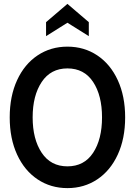

<svg xmlns="http://www.w3.org/2000/svg" viewBox="-20 -954 694 988"><path d="M30 -350Q30 -459 68 -541.5Q106 -624 173.5 -669Q241 -714 327 -714Q413 -714 480.5 -669Q548 -624 586 -541.5Q624 -459 624 -350Q624 -241 586 -158.5Q548 -76 480.5 -31Q413 14 327 14Q241 14 173.5 -31Q106 -76 68 -158.5Q30 -241 30 -350ZM505 -350Q505 -463 459 -532.5Q413 -602 327 -602Q241 -602 194.5 -532Q148 -462 148 -350Q148 -238 194.5 -168Q241 -98 327 -98Q413 -98 459 -167.5Q505 -237 505 -350ZM217 -840 327 -934 437 -840V-768L327 -837L217 -768Z"/></svg>

Font: Cabin Condensed SemiBold
Style: Regular
Weight: 600
Width: 3
Designer: Pablo Impallari
Foundry: Pablo Impallari. http://www.impallari.com Igino Marini. http://www.ikern.com
Version: Version 2.001